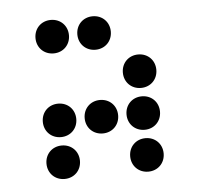

<svg xmlns="http://www.w3.org/2000/svg" viewBox="-37 -428 475 457"><g transform="rotate(-5 200.0 -200.0)"><path d="M100 -310C123 -310 140 -327 140 -350C140 -373 123 -390 100 -390C77 -390 60 -373 60 -350C60 -327 77 -310 100 -310ZM200 -310C223 -310 240 -327 240 -350C240 -373 223 -390 200 -390C177 -390 160 -373 160 -350C160 -327 177 -310 200 -310ZM300 -210C323 -210 340 -227 340 -250C340 -273 323 -290 300 -290C277 -290 260 -273 260 -250C260 -227 277 -210 300 -210ZM100 -110C123 -110 140 -127 140 -150C140 -173 123 -190 100 -190C77 -190 60 -173 60 -150C60 -127 77 -110 100 -110ZM200 -110C223 -110 240 -127 240 -150C240 -173 223 -190 200 -190C177 -190 160 -173 160 -150C160 -127 177 -110 200 -110ZM300 -110C323 -110 340 -127 340 -150C340 -173 323 -190 300 -190C277 -190 260 -173 260 -150C260 -127 277 -110 300 -110ZM100 -10C123 -10 140 -27 140 -50C140 -73 123 -90 100 -90C77 -90 60 -73 60 -50C60 -27 77 -10 100 -10ZM300 -10C323 -10 340 -27 340 -50C340 -73 323 -90 300 -90C277 -90 260 -73 260 -50C260 -27 277 -10 300 -10Z"/></g></svg>

Font: TINY 5x3 80
Style: Regular
Weight: 200
Designer: Jack Halten Fahnestock
Foundry: Velvetyne Type Foundry
Version: Version 1.002;hotconv 1.0.109;makeotfexe 2.5.65596